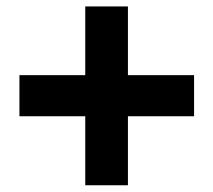

<svg xmlns="http://www.w3.org/2000/svg" viewBox="-20 -669 648 584"><path d="M239.3 -105.5V-315.4H39.1V-440.4H239.3V-649.4H369.1V-440.4H570.3V-315.4H369.1V-105.5Z"/></svg>

Font: Gen Shin Gothic Heavy
Style: Bold
Weight: 900
Designer: [Source Han Sans]
Ryoko NISHIZUKA  (kana & ideographs); Paul D. Hunt (Latin, Greek & Cyrillic); Wenlong ZHANG  (bopomofo
Version: Version 1.002.20150607